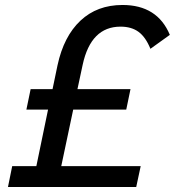

<svg xmlns="http://www.w3.org/2000/svg" viewBox="-20 -751 702 771"><path d="M12 0 29 -84H126L173 -311H86L103 -393H191L211 -489Q236 -605 303 -668Q370 -731 472 -731Q612 -731 662 -611L584 -555Q565 -602 536.5 -623Q508 -644 464 -644Q345 -644 312 -491L291 -393H504L487 -311H274L226 -84H545L527 0Z"/></svg>

Font: Wix Madefor Text Medium
Style: Italic
Weight: 500
Italic angle: -12°
Designer: Dalton Maag Ltd
Foundry: Dalton Maag Ltd
Version: Version 3.100